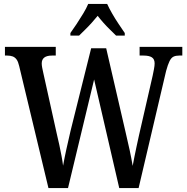

<svg xmlns="http://www.w3.org/2000/svg" viewBox="-20 -951 946 971"><path d="M77 -617Q72 -639 64 -650Q56 -661 44.5 -665.5Q33 -670 16 -670H5V-714H262V-670H243Q217 -670 204 -660Q191 -650 191 -630Q191 -621 193.5 -608Q196 -595 199 -582L267 -275Q274 -246 280 -218Q286 -190 291 -163.5Q296 -137 299 -113Q306 -152 315.5 -195.5Q325 -239 337 -290L441 -707H517L615 -283Q627 -233 636 -190.5Q645 -148 651 -112Q655 -135 660 -159Q665 -183 670.5 -209.5Q676 -236 683 -267L752 -568Q755 -582 758.5 -600.5Q762 -619 762 -630Q762 -652 748 -661Q734 -670 706 -670H686V-714H902V-670H886Q869 -670 857.5 -664.5Q846 -659 837.5 -642Q829 -625 820 -592L681 0H583L456 -549L324 0H225ZM336 -784Q350 -803 367 -829Q384 -855 400.5 -882Q417 -909 426 -931H522Q532 -909 547.5 -882Q563 -855 580.5 -829Q598 -803 611 -784V-771H567Q553 -785 536 -801.5Q519 -818 503 -836Q487 -854 474 -871Q460 -854 444 -836Q428 -818 411.5 -802Q395 -786 380 -771H336Z"/></svg>

Font: Noto Serif Khmer Condensed Medium
Style: Regular
Weight: 500
Width: 3
Designer: Danh Hong and the Monotype Design Team
Foundry: Monotype Imaging Inc.
Version: Version 2.004